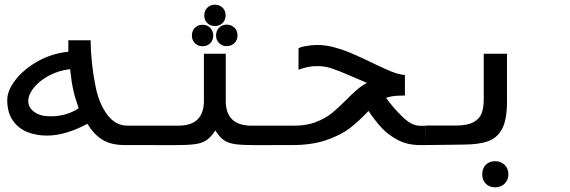

<svg xmlns="http://www.w3.org/2000/svg" viewBox="-20 -621 2440 822"><path d="M354 -91Q260.5 -40.5 180.5 -40.5Q136.5 -40.5 98.2 -55.2Q60 -70 35.5 -104.2Q11 -138.5 11 -193Q11 -233.5 46.5 -279.2Q82 -325 142.2 -358.8Q202.5 -392.5 272.5 -399.5V-448.5H368Q369 -346.5 390.5 -244Q405.5 -174.5 440.2 -128.8Q475 -83 525.5 -83H602V0H514Q454.5 0 417.8 -23.2Q381 -46.5 354 -91ZM194.5 -123Q265.5 -123 317 -157.5Q302 -198.5 294 -234.5Q287 -263.5 280 -325Q229.5 -319 188.2 -296.5Q147 -274 124 -244.5Q101 -215 101 -189.5Q101 -160 127 -141.5Q153 -123 194.5 -123Z M853 -188V-391H946.5V-188Q946.5 -137.5 973.5 -110.2Q1000.5 -83 1057.5 -83H1201.5V0L1083 0.5Q1020 0.5 989.2 -3.5Q958.5 -7.5 939.2 -20.5Q920 -33.5 902 -62.5Q883 -33.5 863.5 -20.5Q844 -7.5 812.8 -3.5Q781.5 0.5 718 0.5L598.5 0V-83H742.5Q799.5 -83 826.2 -110.2Q853 -137.5 853 -188ZM854.5 -555Q854.5 -575 867.5 -588Q880.5 -601 900 -601Q920 -601 933 -588Q946 -575 946 -555Q946 -535.5 933 -522.5Q920 -509.5 900 -509.5Q880.5 -509.5 867.5 -522.2Q854.5 -535 854.5 -555ZM801.5 -469Q801.5 -489 814.5 -502Q827.5 -515 847 -515Q867 -515 880 -501.8Q893 -488.5 893 -469Q893 -449 880 -436Q867 -423 847 -423Q827.5 -423 814.5 -436Q801.5 -449 801.5 -469ZM905 -469.5Q905 -489.5 918 -502.5Q931 -515.5 950.5 -515.5Q970.5 -515.5 983.8 -502.2Q997 -489 997 -469.5Q997 -450 983.8 -436.8Q970.5 -423.5 950.5 -423.5Q931 -423.5 918 -436.5Q905 -449.5 905 -469.5Z M1195 -83H1240.5Q1292 -83 1331.2 -98Q1370.5 -113 1397.5 -134.2Q1424.5 -155.5 1460.5 -191.5Q1487.5 -219 1507.5 -236.2Q1527.5 -253.5 1551 -266Q1530 -274.5 1482.5 -295.5Q1429.5 -318.5 1400 -328.2Q1370.5 -338 1338 -338Q1317 -338 1298.5 -334.2Q1280 -330.5 1258 -322.5V-412.5Q1258 -418 1285.8 -423.2Q1313.5 -428.5 1339 -428.5Q1375 -428.5 1414.2 -417.5Q1453.5 -406.5 1489.2 -391Q1525 -375.5 1575 -351.5Q1625 -327 1654.8 -315Q1684.5 -303 1707.5 -300.5L1713.5 -300V-212L1690.5 -211.5Q1654.5 -210.5 1633 -202Q1665.5 -157 1704.2 -119.8Q1743 -82.5 1777.5 -82.5H1801L1801.5 0H1777.5Q1724.5 0 1683.5 -21.5Q1642.5 -43 1614.2 -73.5Q1586 -104 1557.5 -146L1549 -137Q1512 -98.5 1475.8 -70.8Q1439.5 -43 1378 -21.5Q1316.5 0 1232 0H1195Z M1801.5 -83.5H1931.5Q1980 -83.5 2006.2 -97.5Q2032.5 -111.5 2041.8 -135.5Q2051 -159.5 2051 -196V-391H2150.5V-183.5Q2150.5 -108.5 2129.5 -69.2Q2108.5 -30 2068.5 -16Q2028.5 -2 1962.5 -2L1893.5 -1L1801.5 0ZM2044.5 125Q2044.5 100 2059.8 84.5Q2075 69 2099.5 69Q2124.5 69 2140.5 84.8Q2156.5 100.5 2156.5 125Q2156.5 149.5 2140.5 165.2Q2124.5 181 2099.5 181Q2075 181 2059.8 165.5Q2044.5 150 2044.5 125Z"/></svg>

Font: JuliaMono Medium
Style: Italic
Weight: 500
Italic angle: -9°
Monospace: yes
Designer: cormullion
Foundry: corm
Version: Version 0.054; ttfautohint (v1.8.4)